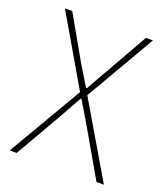

<svg xmlns="http://www.w3.org/2000/svg" viewBox="-124 -746 719 832"><g transform="rotate(20 235.0 -330.0)"><path d="M18.1 0 217.8 -341.8 32.2 -660.2H65.9L182.1 -456.1Q191.4 -440.9 208.3 -413.3Q225.1 -385.7 235.8 -368.2H240.2Q277.3 -435.1 290 -456.1L405.8 -660.2H438L252 -339.8L452.1 0H418L295.9 -211.9Q293.9 -215.8 233.9 -315.9H230Q220.7 -298.8 171.9 -211.9L49.8 0Z"/></g></svg>

Font: Source Sans 3 ExtraLight
Style: Regular
Weight: 200
Designer: Paul D. Hunt
Foundry: Adobe
Version: Version 3.052;hotconv 1.1.0;makeotfexe 2.6.0